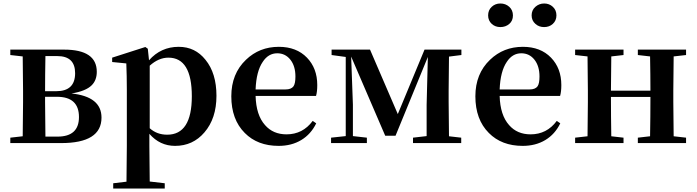

<svg xmlns="http://www.w3.org/2000/svg" viewBox="-20 -819 3987 1099"><path d="M39 0V-31L110 -39Q112 -153 112 -235V-300Q112 -382 110 -496L39 -504V-535H347Q534 -535 534 -408Q534 -360 505 -331Q471 -297 389 -284Q561 -266 561 -146Q561 0 330 0ZM240 -37H309Q432 -37 432 -149Q432 -265 306 -265H238V-235Q238 -151 240 -37ZM238 -297H302Q410 -297 410 -400Q410 -498 308 -498H240Q238 -390 238 -297Z M628 260V230L704 221Q706 77 706 16V-306Q706 -384 703 -456L622 -464V-489L812 -550L826 -540L833 -474Q901 -551 1003 -551Q1097 -551 1156 -477Q1219 -400 1219 -270.5Q1219 -141 1150 -61Q1084 16 982 16Q895 16 835 -53V16Q835 76 837 220L923 230V260ZM937 -48Q1078 -48 1078 -268Q1078 -489 944 -489Q888 -489 837 -443V-85Q878 -48 937 -48Z M1575 16Q1454 16 1381 -58Q1304 -135 1304 -268Q1304 -397 1388 -477Q1465 -551 1576 -551Q1677 -551 1737 -489Q1796 -428 1796 -332Q1796 -294 1789 -270H1443Q1446 -160 1497 -103Q1543 -50 1620 -50Q1713 -50 1770 -127L1790 -113Q1760 -51 1704.5 -17.5Q1649 16 1575 16ZM1443 -307H1614Q1647 -307 1660 -325Q1671 -341 1671 -381Q1671 -441 1642 -477.5Q1613 -514 1567 -514Q1516 -514 1484 -465Q1447 -411 1443 -307Z M1875 0V-31L1959 -40V-493L1878 -504V-535H2098L2257 -166L2410 -535H2621V-504L2550 -495Q2548 -381 2548 -300V-235Q2548 -153 2550 -39L2620 -31V0H2344V-31L2422 -40Q2422 -130 2422 -219L2429 -493L2244 -42H2185L1990 -495L2000 -220V-40L2080 -31V0Z M2972 16Q2851 16 2778 -58Q2701 -135 2701 -268Q2701 -397 2785 -477Q2862 -551 2973 -551Q3074 -551 3134 -489Q3193 -428 3193 -332Q3193 -294 3186 -270H2840Q2843 -160 2894 -103Q2940 -50 3017 -50Q3110 -50 3167 -127L3187 -113Q3157 -51 3101.5 -17.5Q3046 16 2972 16ZM2840 -307H3011Q3044 -307 3057 -325Q3068 -341 3068 -381Q3068 -441 3039 -477.5Q3010 -514 2964 -514Q2913 -514 2881 -465Q2844 -411 2840 -307ZM2844 -664Q2815 -664 2795 -682Q2774 -701 2774 -731Q2774 -761 2794.5 -780Q2815 -799 2844 -799Q2874 -799 2895 -780Q2916 -761 2916 -730.5Q2916 -700 2895 -682Q2874 -664 2844 -664ZM3045 -682Q3023 -701 3023 -731Q3023 -761 3044.5 -780Q3066 -799 3095 -799Q3124 -799 3144.5 -780Q3165 -761 3165 -731Q3165 -701 3144 -682Q3124 -664 3094.5 -664Q3065 -664 3045 -682Z M3272 0V-31L3343 -39Q3345 -153 3345 -235V-300Q3345 -382 3343 -496L3272 -504V-535H3549V-504L3479 -496Q3477 -384 3477 -300H3703Q3703 -386 3701 -496L3631 -504V-535H3907V-504L3836 -496Q3834 -382 3834 -300V-235Q3834 -153 3836 -39L3907 -31V0H3631V-31L3701 -39Q3703 -153 3703 -264H3477Q3477 -153 3479 -39L3549 -31V0Z"/></svg>

Font: GenRyuMin TW B
Style: Regular
Weight: 700
Version: Version 1.501;PS 1;hotconv 16.6.51;makeotf.lib2.5.65220